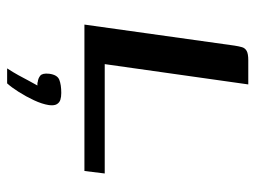

<svg xmlns="http://www.w3.org/2000/svg" viewBox="-109 -391 717 539"><g transform="rotate(90 249.5 -121.5)"><path d="M217 -460 160 -57H467L460 0H49L108 -421Q110 -434 112.5 -442.5Q115 -451 123 -455.5Q131 -460 149 -460ZM172 217Q183 200 191 185.5Q199 171 206 157.5Q213 144 220 132Q217 132 214.5 132Q212 132 210 131Q200 130 192.5 124Q185 118 187 99Q190 76 204 70.5Q218 65 241 65Q252 65 260 67.5Q268 70 272.5 77.5Q277 85 275 100Q272 119 261.5 141.5Q251 164 238 184.5Q225 205 214 217Z"/></g></svg>

Font: Genos Medium
Style: Italic
Weight: 500
Italic angle: -8°
Designer: Robert E. Leuschke
Foundry: Robert E. Leuschke
Version: Version 1.010